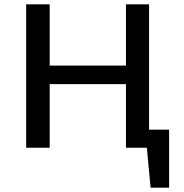

<svg xmlns="http://www.w3.org/2000/svg" viewBox="-20 -678 844 881"><path d="M619 0V-83H756L704 0ZM671 183 646 -83H756V183ZM558 0V-658H664V0ZM100 0V-658H208V0ZM134 -292V-377H631V-292Z"/></svg>

Font: Ysabeau SC SemiBold
Style: Regular
Weight: 600
Designer: Christian Thalmann (Catharsis Fonts)
Version: Version 2.001;gftools[0.9.30]; featfreeze: smcp